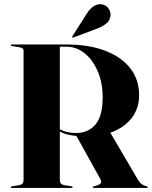

<svg xmlns="http://www.w3.org/2000/svg" viewBox="-20 -917 742 937"><path d="M659 -452Q659 -387.5 621.8 -340Q584.5 -292.5 518.5 -269.5L654.5 -37.5Q663 -24 672.5 -17.8Q682 -11.5 694.5 -8Q701.5 -6 701.5 -3.5Q701.5 0 696 0H437.5Q432 0 432 -3.5Q432 -5 439 -8L455.5 -12.5Q468.5 -17.5 472.5 -24.5Q476.5 -31.5 467 -48L353 -253.5Q326.5 -256 307 -261.2Q287.5 -266.5 272 -275V-37Q272 -17.5 293 -13.5L327.5 -8Q334.5 -7 334.5 -3.5Q334.5 0 329 0H38Q32.5 0 32.5 -3.5Q32.5 -7 39.5 -8L74 -13.5Q95 -17.5 95 -37V-672Q95 -683 74 -686.5L39.5 -692Q32.5 -693 32.5 -696.5Q32.5 -700 38 -700H303.5Q413.5 -700 493.2 -669.5Q573 -639 616 -583.5Q659 -528 659 -452ZM272 -689V-286Q304.5 -268 352.5 -268Q410.5 -268 445.8 -309.2Q481 -350.5 481 -441.5Q481 -513 457 -569Q433 -625 393 -657Q353 -689 304.5 -689ZM403 -849.5Q433 -897 470 -896.5Q493 -896 506.2 -879.8Q519.5 -863.5 519.5 -847.5Q519 -818 498.8 -802.2Q478.5 -786.5 454 -777.5L338.5 -734Q334 -732.5 332.5 -735Q331 -737.5 333.5 -740.5Z"/></svg>

Font: Fraunces 144pt
Style: Bold
Weight: 700
Version: Version 1.000;[b76b70a41]